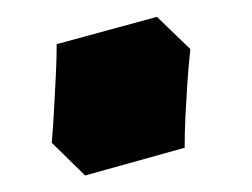

<svg xmlns="http://www.w3.org/2000/svg" viewBox="-20 -196 302 230"><path d="M82 14.2 42 -24.9Q43.9 -46.9 44.9 -67.9Q45.9 -88.9 46.9 -106Q47.9 -125.5 47.9 -143.1L168 -175.8L208 -137.2Q205.6 -115.2 204.3 -94.2Q203.1 -73.2 202.1 -56.2Q201.2 -36.6 201.2 -19Z"/></svg>

Font: Simonetta
Style: Black Italic
Weight: 900
Italic angle: -2°
Designer: Gayaneh Bagdasaryan
Foundry: Brownfox
Version: Version 1.002